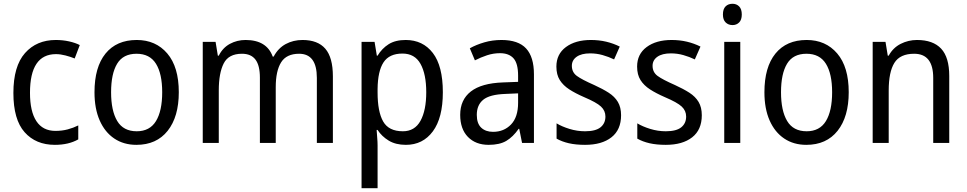

<svg xmlns="http://www.w3.org/2000/svg" viewBox="-20 -758 5128 1018"><path d="M271 10Q170 10 110.5 -57Q51 -124 51 -265Q51 -407 112.5 -476.5Q174 -546 276 -546Q313 -546 346.5 -538.5Q380 -531 403 -519L376 -448Q354 -457 327 -464Q300 -471 277 -471Q139 -471 139 -266Q139 -167 173 -115.5Q207 -64 274 -64Q309 -64 339 -72Q369 -80 395 -93V-19Q344 10 271 10Z M928 -269Q928 -139 869 -64.5Q810 10 703 10Q636 10 586 -23.5Q536 -57 508.5 -119.5Q481 -182 481 -269Q481 -402 539.5 -474Q598 -546 705 -546Q806 -546 867 -474.5Q928 -403 928 -269ZM569 -269Q569 -171 601.5 -116.5Q634 -62 705 -62Q774 -62 807 -116Q840 -170 840 -269Q840 -367 807 -420Q774 -473 704 -473Q633 -473 601 -420Q569 -367 569 -269Z M1584 -546Q1665 -546 1705 -499.5Q1745 -453 1745 -353V0H1660V-345Q1660 -473 1566 -473Q1499 -473 1470.5 -427.5Q1442 -382 1442 -296V0H1358V-346Q1358 -411 1334.5 -442Q1311 -473 1263 -473Q1192 -473 1166 -421.5Q1140 -370 1140 -279V0H1055V-536H1123L1135 -463H1140Q1161 -505 1199 -525.5Q1237 -546 1282 -546Q1394 -546 1426 -458H1431Q1455 -503 1495 -524.5Q1535 -546 1584 -546Z M2131 -546Q2222 -546 2275 -477Q2328 -408 2328 -269Q2328 -133 2275 -61.5Q2222 10 2132 10Q2078 10 2041 -12.5Q2004 -35 1982 -69H1977Q1978 -51 1980 -28Q1982 -5 1982 13V240H1897V-536H1966L1978 -463H1982Q2005 -501 2040.5 -523.5Q2076 -546 2131 -546ZM2114 -474Q2044 -474 2013.5 -427.5Q1983 -381 1982 -286V-268Q1982 -166 2011.5 -114Q2041 -62 2116 -62Q2179 -62 2209.5 -117.5Q2240 -173 2240 -269Q2240 -365 2209.5 -419.5Q2179 -474 2114 -474Z M2639 -546Q2728 -546 2769.5 -501Q2811 -456 2811 -364V0H2748L2733 -75H2730Q2700 -32 2664.5 -11Q2629 10 2571 10Q2502 10 2461 -32Q2420 -74 2420 -149Q2420 -229 2476.5 -273Q2533 -317 2647 -321L2727 -324V-357Q2727 -422 2702.5 -449Q2678 -476 2631 -476Q2596 -476 2562.5 -465Q2529 -454 2498 -438L2471 -502Q2505 -521 2548 -533.5Q2591 -546 2639 -546ZM2659 -260Q2576 -257 2542 -229Q2508 -201 2508 -149Q2508 -103 2531.5 -81Q2555 -59 2594 -59Q2652 -59 2689.5 -98Q2727 -137 2727 -213V-263Z M3273 -147Q3273 -70 3222 -30Q3171 10 3082 10Q3033 10 2996 1.5Q2959 -7 2931 -23V-104Q2959 -87 2999.5 -74.5Q3040 -62 3082 -62Q3138 -62 3164 -83Q3190 -104 3190 -140Q3190 -171 3166.5 -193Q3143 -215 3077 -243Q3031 -263 2998.5 -284Q2966 -305 2948 -333.5Q2930 -362 2930 -405Q2930 -471 2980.5 -508.5Q3031 -546 3113 -546Q3156 -546 3194 -537Q3232 -528 3266 -511L3236 -443Q3207 -457 3175 -466Q3143 -475 3109 -475Q3063 -475 3037.5 -457Q3012 -439 3012 -409Q3012 -375 3038.5 -355.5Q3065 -336 3131 -307Q3175 -287 3207 -266.5Q3239 -246 3256 -217.5Q3273 -189 3273 -147Z M3701 -147Q3701 -70 3650 -30Q3599 10 3510 10Q3461 10 3424 1.5Q3387 -7 3359 -23V-104Q3387 -87 3427.5 -74.5Q3468 -62 3510 -62Q3566 -62 3592 -83Q3618 -104 3618 -140Q3618 -171 3594.5 -193Q3571 -215 3505 -243Q3459 -263 3426.5 -284Q3394 -305 3376 -333.5Q3358 -362 3358 -405Q3358 -471 3408.5 -508.5Q3459 -546 3541 -546Q3584 -546 3622 -537Q3660 -528 3694 -511L3664 -443Q3635 -457 3603 -466Q3571 -475 3537 -475Q3491 -475 3465.5 -457Q3440 -439 3440 -409Q3440 -375 3466.5 -355.5Q3493 -336 3559 -307Q3603 -287 3635 -266.5Q3667 -246 3684 -217.5Q3701 -189 3701 -147Z M3864 -738Q3885 -738 3899 -724Q3913 -710 3913 -681Q3913 -653 3899 -639Q3885 -625 3864 -625Q3842 -625 3827.5 -639Q3813 -653 3813 -681Q3813 -710 3827 -724Q3841 -738 3864 -738ZM3905 -536V0H3820V-536Z M4480 -269Q4480 -139 4421 -64.5Q4362 10 4255 10Q4188 10 4138 -23.5Q4088 -57 4060.5 -119.5Q4033 -182 4033 -269Q4033 -402 4091.5 -474Q4150 -546 4257 -546Q4358 -546 4419 -474.5Q4480 -403 4480 -269ZM4121 -269Q4121 -171 4153.5 -116.5Q4186 -62 4257 -62Q4326 -62 4359 -116Q4392 -170 4392 -269Q4392 -367 4359 -420Q4326 -473 4256 -473Q4185 -473 4153 -420Q4121 -367 4121 -269Z M4842 -546Q4927 -546 4970 -500Q5013 -454 5013 -355V0H4928V-345Q4928 -473 4827 -473Q4752 -473 4722 -424.5Q4692 -376 4692 -278V0H4607V-536H4675L4687 -463H4692Q4715 -505 4755.5 -525.5Q4796 -546 4842 -546Z"/></svg>

Font: Noto Sans Khmer SemiCondensed
Style: Regular
Weight: 400
Width: 4
Designer: Danh Hong and the Monotype Design Team
Foundry: Monotype Imaging Inc.
Version: Version 2.004; ttfautohint (v1.8.4.7-5d5b)